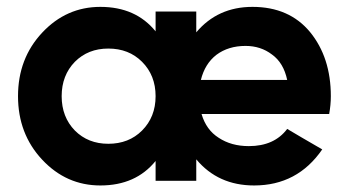

<svg xmlns="http://www.w3.org/2000/svg" viewBox="-20 -534 1028 567"><path d="M575.2 -197.3Q588.9 -150.4 626 -127Q663.1 -102.5 714.8 -102.5Q790 -102.5 828.1 -153.3Q862.3 -132.8 931.6 -92.8Q858.4 13.7 730.5 13.7Q624 13.7 559.6 -63.5Q559.6 -42 559.6 0Q529.3 0 439.5 0Q439.5 -14.6 439.5 -58.6Q380.9 13.7 276.4 13.7Q175.8 13.7 104.5 -62.5Q33.2 -138.7 33.2 -250Q33.2 -361.3 104.5 -437.5Q175.8 -513.7 276.4 -513.7Q380.9 -513.7 439.5 -441.4Q439.5 -460.9 439.5 -500Q469.7 -500 559.6 -500Q559.6 -484.4 559.6 -438.5Q623 -513.7 725.6 -513.7Q834 -513.7 895.5 -439.5Q957 -364.3 957 -250Q957 -224.6 952.1 -197.3Q826.2 -197.3 575.2 -197.3ZM573.2 -297.9Q636.7 -297.9 828.1 -297.9Q817.4 -348.6 783.2 -373Q750 -398.4 705.1 -398.4Q654.3 -398.4 619.1 -372.1Q585 -345.7 573.2 -297.9ZM299.8 -109.4Q360.4 -109.4 399.4 -148.4Q439.5 -188.5 439.5 -250Q439.5 -311.5 399.4 -351.6Q360.4 -390.6 299.8 -390.6Q240.2 -390.6 201.2 -351.6Q162.1 -311.5 162.1 -250Q162.1 -188.5 201.2 -148.4Q240.2 -109.4 299.8 -109.4Z"/></svg>

Font: LeFont
Style: Regular
Weight: 700
Designer: Leryon MEDIA
Version: Version 1.0